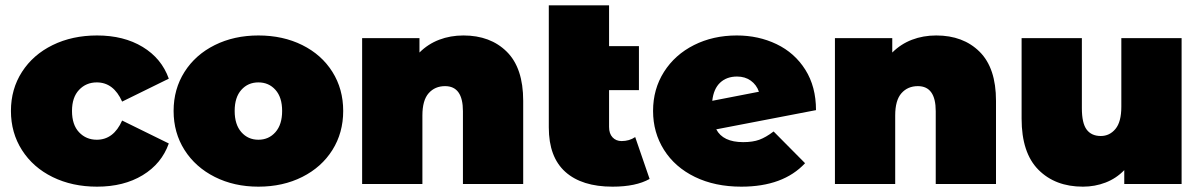

<svg xmlns="http://www.w3.org/2000/svg" viewBox="-20 -690 4501 720"><path d="M177.5 -26C226.5 -2 282 10 344 10C410.7 10 467.7 -4.3 515 -33C562.3 -61.7 595 -101.3 613 -152L438 -238C416.7 -190 385 -166 343 -166C316.3 -166 294.2 -175.3 276.5 -194C258.8 -212.7 250 -239.3 250 -274C250 -308 258.8 -334.3 276.5 -353C294.2 -371.7 316.3 -381 343 -381C385 -381 416.7 -357 438 -309L613 -395C595 -445.7 562.3 -485.3 515 -514C467.7 -542.7 410.7 -557 344 -557C282 -557 226.5 -545 177.5 -521C128.5 -497 90.2 -463.5 62.5 -420.5C34.8 -377.5 21 -328.7 21 -274C21 -219.3 34.8 -170.3 62.5 -127C90.2 -83.7 128.5 -50 177.5 -26Z M785.5 -26.5C833.8 -2.2 888.3 10 949 10C1010.3 10 1065.2 -2.2 1113.5 -26.5C1161.8 -50.8 1199.5 -84.5 1226.5 -127.5C1253.5 -170.5 1267 -219.3 1267 -274C1267 -328.7 1253.5 -377.5 1226.5 -420.5C1199.5 -463.5 1161.8 -497 1113.5 -521C1065.2 -545 1010.3 -557 949 -557C888.3 -557 833.8 -545 785.5 -521C737.2 -497 699.3 -463.5 672 -420.5C644.7 -377.5 631 -328.7 631 -274C631 -219.3 644.7 -170.5 672 -127.5C699.3 -84.5 737.2 -50.8 785.5 -26.5ZM1013 -194.5C996.3 -175.5 975 -166 949 -166C923 -166 901.7 -175.5 885 -194.5C868.3 -213.5 860 -240 860 -274C860 -308 868.3 -334.3 885 -353C901.7 -371.7 923 -381 949 -381C975 -381 996.3 -371.7 1013 -353C1029.7 -334.3 1038 -308 1038 -274C1038 -240 1029.7 -213.5 1013 -194.5Z M1880.5 -496C1839.5 -536.7 1785.3 -557 1718 -557C1685.3 -557 1655 -551.7 1627 -541C1599 -530.3 1574.3 -514.3 1553 -493V-547H1338V0H1564V-257C1564 -295 1571.8 -322.8 1587.5 -340.5C1603.2 -358.2 1623.7 -367 1649 -367C1693.7 -367 1716 -335.7 1716 -273V0H1942V-312C1942 -394 1921.5 -455.3 1880.5 -496Z M2416 -19 2362 -176C2347.3 -166 2330.3 -161 2311 -161C2297 -161 2285.7 -165.7 2277 -175C2268.3 -184.3 2264 -197.3 2264 -214V-352H2376V-517H2264V-670H2038V-212C2038 -138 2058.7 -82.5 2100 -45.5C2141.3 -8.5 2200.3 10 2277 10C2335.7 10 2382 0.3 2416 -19Z M2827.5 -166C2811.2 -160 2791 -157 2767 -157C2716.3 -157 2682.7 -173 2666 -205L3040 -277C3040 -335.7 3026.7 -386.2 3000 -428.5C2973.3 -470.8 2937.3 -502.8 2892 -524.5C2846.7 -546.2 2797 -557 2743 -557C2683.7 -557 2630.2 -545 2582.5 -521C2534.8 -497 2497.3 -463.5 2470 -420.5C2442.7 -377.5 2429 -328.7 2429 -274C2429 -220 2442.7 -171.3 2470 -128C2497.3 -84.7 2536 -50.8 2586 -26.5C2636 -2.2 2694 10 2760 10C2864.7 10 2944.3 -19.3 2999 -78L2881 -197C2861.7 -182.3 2843.8 -172 2827.5 -166ZM2680.5 -380C2696.8 -395.3 2718 -403 2744 -403C2764 -403 2781.2 -397.8 2795.5 -387.5C2809.8 -377.2 2820 -363.3 2826 -346L2651 -312C2654.3 -342 2664.2 -364.7 2680.5 -380Z M3653.5 -496C3612.5 -536.7 3558.3 -557 3491 -557C3458.3 -557 3428 -551.7 3400 -541C3372 -530.3 3347.3 -514.3 3326 -493V-547H3111V0H3337V-257C3337 -295 3344.8 -322.8 3360.5 -340.5C3376.2 -358.2 3396.7 -367 3422 -367C3466.7 -367 3489 -335.7 3489 -273V0H3715V-312C3715 -394 3694.5 -455.3 3653.5 -496Z M4411 -547H4185V-290C4185 -252 4177.7 -224.2 4163 -206.5C4148.3 -188.8 4130 -180 4108 -180C4084.7 -180 4067 -188 4055 -204C4043 -220 4037 -246.7 4037 -284V-547H3811V-245C3811 -159.7 3832 -95.8 3874 -53.5C3916 -11.2 3971.7 10 4041 10C4071 10 4099.3 4.8 4126 -5.5C4152.7 -15.8 4176 -31.3 4196 -52V0H4411Z"/></svg>

Font: Montserrat Custom Black
Style: Regular
Weight: 900
Designer: Julieta Ulanovsky
Foundry: Julieta Ulanovsky
Version: Version 7.200